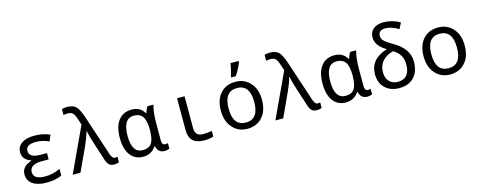

<svg xmlns="http://www.w3.org/2000/svg" viewBox="-33 -1476 5467 2196"><g transform="rotate(-15 2700.5 -378.0)"><path d="M410.2 -315.9V-241.2H332Q185.1 -241.2 185.1 -150.9Q185.1 -63 323.2 -63Q418.9 -63 502 -105V-26.9Q436.5 9.8 317.9 9.8Q214.8 9.8 156.5 -31.2Q98.1 -72.3 98.1 -146Q98.1 -240.2 213.9 -276.9V-282.2Q115.2 -314.5 115.2 -403.8Q115.2 -469.7 169.9 -507.8Q224.6 -545.9 316.9 -545.9Q422.4 -545.9 503.9 -508.8L473.1 -437Q394.5 -472.2 318.8 -472.2Q200.2 -472.2 200.2 -397Q200.2 -315.9 335 -315.9Z M629.9 0 876 -528.8 850.1 -606.9Q833.5 -657.7 812.5 -675.3Q791.5 -692.9 755.9 -692.9Q728.5 -692.9 705.1 -687V-757.8Q736.8 -766.1 767.1 -766.1Q836.4 -766.1 871.1 -733.2Q905.8 -700.2 939.9 -597.2L1099.1 -117.2Q1117.2 -63 1148.9 -63Q1163.1 -63 1178.2 -67.9V-2.9Q1153.8 9.8 1122.1 9.8Q1082 9.8 1060.8 -9.8Q1039.6 -29.3 1025.9 -71.8L960 -275.9Q926.3 -380.4 914.1 -439.9H911.1Q893.6 -372.6 853 -283.2L722.2 0Z M1621.1 -463.9H1627Q1641.6 -514.2 1660.2 -536.1H1730Q1705.1 -455.1 1705.1 -321.8V-117.2Q1705.1 -63 1746.1 -63Q1760.3 -63 1775.4 -67.9V-2.9Q1750 9.8 1719.2 9.8Q1641.6 9.8 1622.1 -71.8H1616.2Q1563.5 9.8 1463.4 9.8Q1368.2 9.8 1313.7 -62.7Q1259.3 -135.3 1259.3 -267.1Q1259.3 -400.4 1315.4 -473.1Q1371.6 -545.9 1472.2 -545.9Q1574.7 -545.9 1621.1 -463.9ZM1616.2 -259.8V-267.1Q1616.2 -377.9 1583.5 -425Q1550.8 -472.2 1479 -472.2Q1351.1 -472.2 1351.1 -266.1Q1351.1 -64 1480 -64Q1552.2 -64 1583.3 -108.9Q1614.3 -153.8 1616.2 -259.8Z M2098.1 -536.1V-158.2Q2098.1 -63 2192.4 -63Q2247.1 -63 2296.4 -73.2V-5.9Q2251 9.8 2186.5 9.8Q2009.3 9.8 2009.3 -158.2V-536.1Z M2698.2 9.8Q2592.8 9.8 2524.7 -66.2Q2456.5 -142.1 2456.5 -269Q2456.5 -397.5 2522.7 -471.7Q2588.9 -545.9 2701.2 -545.9Q2807.6 -545.9 2875.5 -470.2Q2943.4 -394.5 2943.4 -269Q2943.4 -139.6 2876.5 -64.9Q2809.6 9.8 2698.2 9.8ZM2700.2 -64Q2851.6 -64 2851.6 -269Q2851.6 -472.2 2699.2 -472.2Q2548.3 -472.2 2548.3 -269Q2548.3 -64 2700.2 -64ZM2669.4 -619.1 2684.1 -671.4Q2698.7 -727.1 2703.6 -766.1H2800.8V-755.9Q2800.8 -748 2776.6 -697.3Q2752.4 -646.5 2722.7 -606H2669.4Z M3030.3 0 3276.4 -528.8 3250.5 -606.9Q3233.9 -657.7 3212.9 -675.3Q3191.9 -692.9 3156.2 -692.9Q3128.9 -692.9 3105.5 -687V-757.8Q3137.2 -766.1 3167.5 -766.1Q3236.8 -766.1 3271.5 -733.2Q3306.2 -700.2 3340.3 -597.2L3499.5 -117.2Q3517.6 -63 3549.3 -63Q3563.5 -63 3578.6 -67.9V-2.9Q3554.2 9.8 3522.5 9.8Q3482.4 9.8 3461.2 -9.8Q3439.9 -29.3 3426.3 -71.8L3360.4 -275.9Q3326.7 -380.4 3314.5 -439.9H3311.5Q3293.9 -372.6 3253.4 -283.2L3122.6 0Z M4021.5 -463.9H4027.3Q4042 -514.2 4060.5 -536.1H4130.4Q4105.5 -455.1 4105.5 -321.8V-117.2Q4105.5 -63 4146.5 -63Q4160.6 -63 4175.8 -67.9V-2.9Q4150.4 9.8 4119.6 9.8Q4042 9.8 4022.5 -71.8H4016.6Q3963.9 9.8 3863.8 9.8Q3768.6 9.8 3714.1 -62.7Q3659.7 -135.3 3659.7 -267.1Q3659.7 -400.4 3715.8 -473.1Q3772 -545.9 3872.6 -545.9Q3975.1 -545.9 4021.5 -463.9ZM4016.6 -259.8V-267.1Q4016.6 -377.9 3983.9 -425Q3951.2 -472.2 3879.4 -472.2Q3751.5 -472.2 3751.5 -266.1Q3751.5 -64 3880.4 -64Q3952.6 -64 3983.6 -108.9Q4014.6 -153.8 4016.6 -259.8Z M4472.7 -458Q4348.6 -528.8 4348.6 -627.9Q4348.6 -692.9 4393.1 -729Q4437.5 -765.1 4515.6 -765.1Q4612.8 -765.1 4707.5 -711.9L4671.9 -641.1Q4589.4 -692.9 4511.7 -692.9Q4475.6 -692.9 4454.6 -675Q4433.6 -657.2 4433.6 -626Q4433.6 -595.2 4454.1 -570.1Q4474.6 -544.9 4558.6 -496.1Q4734.9 -395.5 4734.9 -243.2Q4734.9 -123 4671.6 -56.6Q4608.4 9.8 4498.5 9.8Q4394.5 9.8 4330.6 -50.5Q4266.6 -110.8 4266.6 -213.9Q4266.6 -395.5 4472.7 -458ZM4534.7 -417Q4360.8 -368.2 4360.8 -211.9Q4360.8 -146 4397.9 -105Q4435.1 -64 4498.5 -64Q4642.6 -64 4642.6 -234.9Q4642.6 -354 4534.7 -417Z M5098.6 9.8Q4993.2 9.8 4925 -66.2Q4856.9 -142.1 4856.9 -269Q4856.9 -397.5 4923.1 -471.7Q4989.3 -545.9 5101.6 -545.9Q5208 -545.9 5275.9 -470.2Q5343.8 -394.5 5343.8 -269Q5343.8 -139.6 5276.9 -64.9Q5210 9.8 5098.6 9.8ZM5100.6 -64Q5252 -64 5252 -269Q5252 -472.2 5099.6 -472.2Q4948.7 -472.2 4948.7 -269Q4948.7 -64 5100.6 -64Z"/></g></svg>

Font: WenQuanYi Micro Hei Mono
Style: Regular
Weight: 400
Foundry: Ascender Corporation
Version: Version 0.2.0-beta